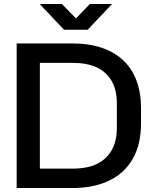

<svg xmlns="http://www.w3.org/2000/svg" viewBox="-20 -948 774 968"><path d="M64 0V-729H345Q428 -729 492 -707.5Q556 -686 600.5 -644.5Q645 -603 668 -542Q691 -481 691 -402V-328Q691 -219 649 -146.5Q607 -74 529.5 -37Q452 0 345 0ZM181 -61 145 -98H348Q422 -98 470.5 -122.5Q519 -147 544 -192.5Q569 -238 569 -300V-429Q569 -494 543 -539.5Q517 -585 468 -608Q419 -631 348 -631H145L181 -668ZM303 -798 180 -928H292L363 -855L433 -928H545L422 -798Z"/></svg>

Font: Hubot Sans Medium
Style: Regular
Weight: 500
Designer: Deni Anggara
Foundry: GitHub, Inc., Subsidiary of Microsoft Corporation
Version: Version 2.000